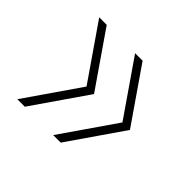

<svg xmlns="http://www.w3.org/2000/svg" viewBox="-106 -628 696 696"><g transform="rotate(45 242.0 -280.0)"><path d="M48.5 -70 193.5 -280 48.5 -490H87L232 -280L87 -70ZM232.5 -70 377.5 -280 232.5 -490H271L416 -280L271 -70Z"/></g></svg>

Font: Encode Sans SC SemiExpanded Thin
Style: Regular
Weight: 250
Width: 6
Designer: Multiple Designers
Foundry: Impallari Type
Version: Version 3.002